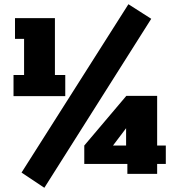

<svg xmlns="http://www.w3.org/2000/svg" viewBox="-20 -823 849 909"><path d="M190 66 82 -6 588 -803 696 -734ZM44 -368V-468H94V-639H51V-737H240V-468H289V-368ZM583 0V-47H379V-134L578 -369H724V-134H765V-47H724V0ZM515 -134H577V-216Z"/></svg>

Font: Tomorrow ExtraBold
Style: Regular
Weight: 800
Designer: Tony de Marco, Monica Rizzolli
Foundry: Just in Type
Version: Version 2.002